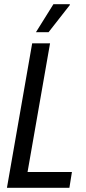

<svg xmlns="http://www.w3.org/2000/svg" viewBox="-20 -893 409 913"><path d="M13 0 133 -687H218L111 -75H322L310 0ZM151 -740 234 -873H312V-869L211 -740Z"/></svg>

Font: Archivo ExtraCondensed
Style: Italic
Weight: 400
Width: 2
Italic angle: -10°
Designer: Hector Gatti
Foundry: Omnibus-Type
Version: Version 2.001